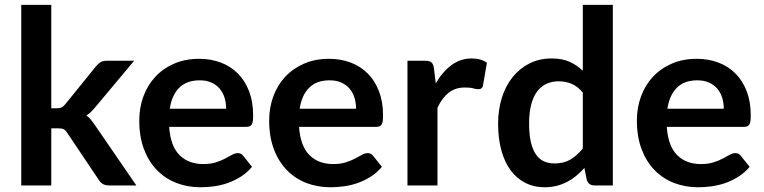

<svg xmlns="http://www.w3.org/2000/svg" viewBox="-20 -763 3144 790"><path d="M191 -743V-317.5H214Q226.5 -317.5 233.5 -321Q240.5 -324.5 248.5 -334L376 -491.5Q384.5 -501.5 394 -507.2Q403.5 -513 419 -513H532L372.5 -322.5Q364 -312 355 -303.2Q346 -294.5 335.5 -288Q346 -280.5 354 -270.5Q362 -260.5 370 -249L541 0H429.5Q415 0 405 -5Q395 -10 387 -22L256.5 -216.5Q249 -228 241.5 -231.5Q234 -235 219 -235H191V0H67.5V-743Z M799.5 -521Q848 -521 888.8 -505.5Q929.5 -490 959 -460.2Q988.5 -430.5 1005 -387.2Q1021.5 -344 1021.5 -288.5Q1021.5 -274.5 1020.2 -265.2Q1019 -256 1015.8 -250.8Q1012.5 -245.5 1007 -243.2Q1001.5 -241 993 -241H676Q681.5 -162 718.5 -125Q755.5 -88 816.5 -88Q846.5 -88 868.2 -95Q890 -102 906.2 -110.5Q922.5 -119 934.8 -126Q947 -133 958.5 -133Q966 -133 971.5 -130Q977 -127 981 -121.5L1017 -76.5Q996.5 -52.5 971 -36.2Q945.5 -20 917.8 -10.2Q890 -0.5 861.2 3.5Q832.5 7.5 805.5 7.5Q752 7.5 706 -10.2Q660 -28 626 -62.8Q592 -97.5 572.5 -148.8Q553 -200 553 -267.5Q553 -320 570 -366.2Q587 -412.5 618.8 -446.8Q650.5 -481 696.2 -501Q742 -521 799.5 -521ZM802 -432.5Q748 -432.5 717.5 -402Q687 -371.5 678.5 -315.5H910.5Q910.5 -339.5 904 -360.8Q897.5 -382 884 -398Q870.5 -414 850 -423.2Q829.5 -432.5 802 -432.5Z M1334 -521Q1382.5 -521 1423.2 -505.5Q1464 -490 1493.5 -460.2Q1523 -430.5 1539.5 -387.2Q1556 -344 1556 -288.5Q1556 -274.5 1554.8 -265.2Q1553.5 -256 1550.2 -250.8Q1547 -245.5 1541.5 -243.2Q1536 -241 1527.5 -241H1210.5Q1216 -162 1253 -125Q1290 -88 1351 -88Q1381 -88 1402.8 -95Q1424.5 -102 1440.8 -110.5Q1457 -119 1469.2 -126Q1481.5 -133 1493 -133Q1500.5 -133 1506 -130Q1511.5 -127 1515.5 -121.5L1551.5 -76.5Q1531 -52.5 1505.5 -36.2Q1480 -20 1452.2 -10.2Q1424.5 -0.5 1395.8 3.5Q1367 7.5 1340 7.5Q1286.5 7.5 1240.5 -10.2Q1194.5 -28 1160.5 -62.8Q1126.5 -97.5 1107 -148.8Q1087.5 -200 1087.5 -267.5Q1087.5 -320 1104.5 -366.2Q1121.5 -412.5 1153.2 -446.8Q1185 -481 1230.8 -501Q1276.5 -521 1334 -521ZM1336.5 -432.5Q1282.5 -432.5 1252 -402Q1221.5 -371.5 1213 -315.5H1445Q1445 -339.5 1438.5 -360.8Q1432 -382 1418.5 -398Q1405 -414 1384.5 -423.2Q1364 -432.5 1336.5 -432.5Z M1656.5 0V-513H1729Q1748 -513 1755.5 -506Q1763 -499 1765.5 -482L1773 -420Q1800.5 -467.5 1837.5 -495Q1874.5 -522.5 1920.5 -522.5Q1958.5 -522.5 1983.5 -505L1967.5 -412.5Q1966 -403.5 1961 -399.8Q1956 -396 1947.5 -396Q1940 -396 1927 -399.5Q1914 -403 1892.5 -403Q1854 -403 1826.5 -381.8Q1799 -360.5 1780 -319.5V0Z M2426 0Q2402 0 2394.5 -22.5L2384.5 -72Q2368.5 -54 2351 -39.5Q2333.5 -25 2313.2 -14.5Q2293 -4 2269.8 1.8Q2246.5 7.5 2219.5 7.5Q2177.5 7.5 2142.5 -10Q2107.5 -27.5 2082.2 -60.8Q2057 -94 2043.2 -143Q2029.5 -192 2029.5 -255Q2029.5 -312 2045 -361Q2060.5 -410 2089.5 -446Q2118.5 -482 2159 -502.2Q2199.5 -522.5 2250 -522.5Q2293 -522.5 2323.5 -508.8Q2354 -495 2378 -472V-743H2501.5V0ZM2261.5 -90.5Q2300 -90.5 2327 -106.5Q2354 -122.5 2378 -152V-382Q2357 -407.5 2332.2 -418Q2307.5 -428.5 2279 -428.5Q2251 -428.5 2228.2 -418Q2205.5 -407.5 2189.8 -386.2Q2174 -365 2165.5 -332.2Q2157 -299.5 2157 -255Q2157 -210 2164.2 -178.8Q2171.5 -147.5 2185 -127.8Q2198.5 -108 2218 -99.2Q2237.5 -90.5 2261.5 -90.5Z M2847 -521Q2895.5 -521 2936.2 -505.5Q2977 -490 3006.5 -460.2Q3036 -430.5 3052.5 -387.2Q3069 -344 3069 -288.5Q3069 -274.5 3067.8 -265.2Q3066.5 -256 3063.2 -250.8Q3060 -245.5 3054.5 -243.2Q3049 -241 3040.5 -241H2723.5Q2729 -162 2766 -125Q2803 -88 2864 -88Q2894 -88 2915.8 -95Q2937.5 -102 2953.8 -110.5Q2970 -119 2982.2 -126Q2994.5 -133 3006 -133Q3013.5 -133 3019 -130Q3024.5 -127 3028.5 -121.5L3064.5 -76.5Q3044 -52.5 3018.5 -36.2Q2993 -20 2965.2 -10.2Q2937.5 -0.5 2908.8 3.5Q2880 7.5 2853 7.5Q2799.5 7.5 2753.5 -10.2Q2707.5 -28 2673.5 -62.8Q2639.5 -97.5 2620 -148.8Q2600.5 -200 2600.5 -267.5Q2600.5 -320 2617.5 -366.2Q2634.5 -412.5 2666.2 -446.8Q2698 -481 2743.8 -501Q2789.5 -521 2847 -521ZM2849.5 -432.5Q2795.5 -432.5 2765 -402Q2734.5 -371.5 2726 -315.5H2958Q2958 -339.5 2951.5 -360.8Q2945 -382 2931.5 -398Q2918 -414 2897.5 -423.2Q2877 -432.5 2849.5 -432.5Z"/></svg>

Font: LatoHex
Style: Bold
Weight: 700
Designer: Lukasz Dziedzic
Foundry: tyPoland Lukasz Dziedzic
Version: Version 1.104; Western+Polish opensource